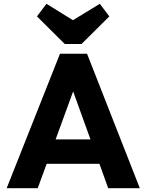

<svg xmlns="http://www.w3.org/2000/svg" viewBox="-20 -988 769 1008"><path d="M15 0H178L225 -128H502L548 0H714L437 -706H295ZM174 -902 320 -757H408L554 -902L504 -968L363 -882L224 -968ZM272 -256 364 -508 455 -256Z"/></svg>

Font: MV Cash
Style: Bold
Weight: 700
Designer: Rodrigo Fuenzalida
Foundry: fragTYPE
Version: Version 1.100;Glyphs 3.1.2 (3151)